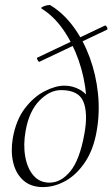

<svg xmlns="http://www.w3.org/2000/svg" viewBox="-20 -747 457 780"><path d="M154 13Q105 13 74.5 -14.5Q44 -42 33.5 -87.5Q23 -133 32 -186Q45 -259 80.5 -306Q116 -353 160.5 -376Q205 -399 242 -399Q276 -399 305.5 -382Q335 -365 349 -333L323 -204Q337 -278 330.5 -355Q324 -432 299.5 -502Q275 -572 236.5 -627Q198 -682 149 -712Q145 -715 152.5 -719Q160 -723 171 -725.5Q182 -728 186 -725Q238 -693 278.5 -638Q319 -583 344.5 -513.5Q370 -444 378 -367.5Q386 -291 373 -216Q360 -140 326 -89Q292 -38 247 -12.5Q202 13 154 13ZM181 -5Q228 -5 266 -51.5Q304 -98 323 -204Q338 -288 318.5 -334.5Q299 -381 228 -381Q182 -381 140 -338Q98 -295 84 -215Q74 -159 82.5 -111Q91 -63 116 -34Q141 -5 181 -5ZM140 -496Q137 -495 132.5 -503.5Q128 -512 132 -513L406 -643Q410 -645 414.5 -636.5Q419 -628 414 -626Z"/></svg>

Font: Cormorant Garamond Light
Style: Italic
Weight: 300
Italic angle: -10°
Designer: Christian Thalmann (Catharsis Fonts)
Foundry: Catharsis Fonts
Version: Version 4.001